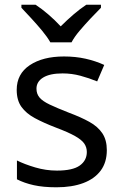

<svg xmlns="http://www.w3.org/2000/svg" viewBox="-20 -786 519 816"><path d="M220 10Q164 10 123.5 1Q83 -8 52 -24V-104Q84 -88 129.5 -74.5Q175 -61 222 -61Q289 -61 319 -82.5Q349 -104 349 -140Q349 -160 338 -176Q327 -192 298.5 -208Q270 -224 217 -244Q165 -264 128 -284Q91 -304 71 -332Q51 -360 51 -404Q51 -472 106.5 -509Q162 -546 252 -546Q301 -546 343.5 -536.5Q386 -527 423 -510L393 -440Q359 -454 322 -464Q285 -474 246 -474Q192 -474 163.5 -456.5Q135 -439 135 -409Q135 -387 148 -371.5Q161 -356 191.5 -341.5Q222 -327 273 -307Q324 -288 360 -268Q396 -248 415 -219.5Q434 -191 434 -148Q434 -96 408 -61Q382 -26 334 -8Q286 10 220 10ZM194 -606Q181 -629 159 -655.5Q137 -682 113 -708Q89 -734 71 -753V-766H131Q157 -749 185 -725Q213 -701 238 -674Q265 -701 293 -725Q321 -749 347 -766H409V-753Q390 -734 365.5 -708Q341 -682 318.5 -655.5Q296 -629 284 -606Z"/></svg>

Font: Noto Sans Symbols
Style: Regular
Weight: 400
Designer: Monotype Design Team
Foundry: Monotype Imaging Inc.
Version: Version 2.002